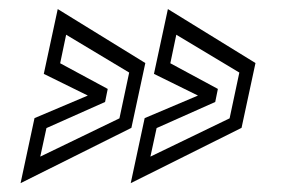

<svg xmlns="http://www.w3.org/2000/svg" viewBox="-20 -522 640 434"><path d="M26.5 -108 58 -255 178.5 -306 79 -355 110.5 -501.5 308.5 -379.5 277 -233ZM275.5 -108 307 -255 427.5 -306 328 -355 359.5 -501.5 557.5 -379.5 526 -233ZM71 -168 250 -254.5 272 -358 129.5 -443.5 116 -379 223.5 -321 217.5 -291.5 85 -232.5ZM320 -168 499 -254.5 521 -358 378.5 -443.5 365 -379 472.5 -321 466.5 -291.5 334 -232.5Z"/></svg>

Font: Tourney Condensed Regular
Style: Italic
Weight: 400
Width: 3
Italic angle: -12°
Designer: Tyler Finck
Foundry: Etcetera Type Co
Version: Version 1.010; ttfautohint (v1.8.3)